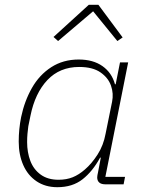

<svg xmlns="http://www.w3.org/2000/svg" viewBox="-20 -768 611 800"><path d="M495 0H419Q402 0 393.5 -7.5Q385 -15 385 -29Q385 -34 386 -38.5Q387 -43 388 -48L400 -111H397Q366 -54 324 -21Q282 12 219 12Q169 12 132.5 -12.5Q96 -37 77 -80Q58 -123 58 -178Q58 -204 60.5 -229.5Q63 -255 68 -280Q82 -347 113 -401.5Q144 -456 193.5 -488Q243 -520 308 -520Q368 -520 407 -492.5Q446 -465 459 -417H462L480 -508H514L419 -31H501ZM224 -19Q257 -19 283 -29.5Q309 -40 334 -62Q362 -86 386.5 -124Q411 -162 420 -211L447 -344Q454 -378 442.5 -411Q431 -444 398.5 -466.5Q366 -489 310 -489Q229 -489 177.5 -434.5Q126 -380 107 -286L98 -242Q96 -227 94.5 -211Q93 -195 93 -176Q93 -133 106.5 -97.5Q120 -62 149.5 -40.5Q179 -19 224 -19ZM350 -748H390L491 -612L469 -597L368 -721L222 -597L203 -614Z"/></svg>

Font: IBM Plex Sans ExtraLight
Style: Italic
Weight: 250
Italic angle: -11.31°
Designer: Mike Abbink, Paul van der Laan, Pieter van Rosmalen
Foundry: Bold Monday
Version: Version 3.201